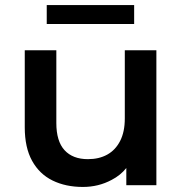

<svg xmlns="http://www.w3.org/2000/svg" viewBox="-20 -733 721 760"><path d="M308 7Q240 7 188 -18.5Q136 -44 107 -96.5Q78 -149 78 -229V-534H203V-246Q203 -174 235.5 -138.5Q268 -103 328 -103Q372 -103 404.5 -121Q437 -139 455.5 -175Q474 -211 474 -264V-534H599V0H480V-68Q457 -39 422 -21Q370 7 308 7ZM165 -638V-713H511V-638Z"/></svg>

Font: Montserrat Thin SemiBold
Style: Regular
Weight: 600
Version: Version 9.000